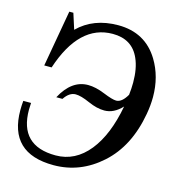

<svg xmlns="http://www.w3.org/2000/svg" viewBox="-111 -847 900 958"><g transform="rotate(15 338.5 -368.0)"><path d="M251 12.7Q20.5 12.7 20.5 -210Q20.5 -232.9 22.9 -258.3H63Q61.5 -239.7 61.5 -223.1Q61.5 -37.1 248.5 -37.1Q349.6 -37.1 419.9 -124.5Q487.8 -209 516.1 -361.3Q474.1 -316.4 425.3 -316.4Q386.2 -316.4 340.6 -336.9Q294.9 -357.4 267.6 -357.4Q234.9 -357.4 209 -318.4H177.2Q230.5 -418.5 315.4 -418.5Q354.5 -418.5 402.3 -398.9Q450.2 -379.4 469.7 -379.4Q499 -379.4 524.9 -424.3Q528.8 -458.5 528.8 -488.3Q528.8 -561 506.8 -610.4Q469.2 -696.8 368.2 -696.8Q195.3 -696.8 116.2 -456.1H78.1L129.4 -747.6H150.4L176.3 -666.5Q255.9 -745.6 383.8 -745.6Q523.4 -745.6 593.3 -630.9Q643.1 -548.8 643.1 -443.8Q643.1 -401.4 634.8 -355Q604 -180.7 496.3 -84Q388.7 12.7 251 12.7Z"/></g></svg>

Font: Munson
Style: Italic
Weight: 400
Italic angle: -12°
Designer: Paul James MIller
Foundry: High-Logic / Made with FontCreator
Version: Version 2.10;May 5, 2019;FontCreator 11.5.0.2430 64-bit